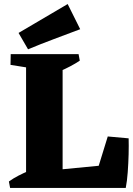

<svg xmlns="http://www.w3.org/2000/svg" viewBox="-20 -930 659 950"><path d="M109 0V-662H289.8V0ZM30 0 24 -32Q45.5 -47.5 70.6 -60.5Q95.8 -73.5 123 -85L124 0ZM188.5 0 263.5 -90 584.5 -121 601.5 0ZM602.2 0 439.5 -16 513.2 -254.8 616.5 -245.5Q617.5 -210.8 616.4 -166.2Q615.2 -121.8 612 -77.8Q608.8 -33.8 602.2 0ZM170 -587 32 -609 33 -662H173ZM275.8 -577 274.8 -662H368.8L374.8 -630Q353.5 -615.5 328.6 -602.5Q303.8 -589.5 275.8 -577ZM118.8 -686 71.8 -767 314.8 -910 376.8 -785.5Q313.8 -761.5 247.2 -736.8Q180.8 -712 118.8 -686Z"/></svg>

Font: Eczar
Style: Regular
Weight: 400
Designer: Vaibhav Singh
Foundry: Rosetta Type Foundry
Version: Version 2.000